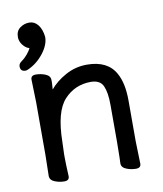

<svg xmlns="http://www.w3.org/2000/svg" viewBox="-84 -802 757 892"><g transform="rotate(-10 294.0 -356.5)"><path d="M59 -517Q35 -517 35 -541Q35 -554 49 -563.5Q63 -573 76.5 -589Q90 -605 95 -617Q84 -620 76 -627Q51 -649 51 -677Q51 -705 70.5 -719.5Q90 -734 114.5 -734Q139 -734 155.5 -713Q172 -692 176 -656V-655Q176 -618 145 -578.5Q114 -539 71 -520Q65 -517 59 -517ZM418 -17 419 -44 420 -115V-293Q420 -350 406 -381.5Q392 -413 348 -413Q273 -413 222.5 -358.5Q172 -304 170 -162Q169 -129 168 -105V-89Q168 -59 171 1Q171 21 147.5 21Q124 21 102 12Q80 3 80 -17L82 -115V-364L79 -471Q79 -491 102.5 -491Q126 -491 148 -482Q170 -473 170 -453V-439Q169 -425 168 -409Q197 -444 243.5 -469.5Q290 -495 344 -495Q442 -495 479 -427Q506 -379 506 -297V-105L509 1Q509 21 485.5 21Q462 21 440 12Q418 3 418 -16Z"/></g></svg>

Font: LXGW ZhenKai
Style: Regular
Weight: 400
Designer: LXGW / Fontworks Inc.
Foundry: LXGW / Fontworks Inc.
Version: Version 0.800;June 8, 2025